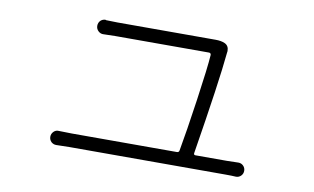

<svg xmlns="http://www.w3.org/2000/svg" viewBox="-56 -598 1112 681"><g transform="rotate(10 500.0 -258.0)"><path d="M666 -81.1Q665 -74.2 671.9 -74.2H785.2Q801.8 -74.2 826.2 -75.2Q836.9 -75.2 844.2 -67.9Q851.6 -60.5 851.6 -49.8Q851.6 -39.1 844.2 -31.7Q836.9 -24.4 826.2 -24.4Q812.5 -25.4 788.1 -25.4H226.6Q205.1 -25.4 179.7 -24.4Q179.7 -24.4 178.7 -24.4Q168.9 -24.4 161.1 -31.2Q153.3 -39.1 153.3 -49.8Q153.3 -60.5 161.1 -68.4Q168.9 -76.2 179.7 -75.2Q202.1 -74.2 226.6 -74.2H604.5Q612.3 -74.2 613.3 -81.1Q626 -150.4 643.1 -269.5Q660.2 -388.7 663.1 -433.6Q663.1 -441.4 655.3 -441.4H318.4Q297.9 -441.4 276.4 -440.4Q265.6 -439.5 257.3 -447.3Q249 -455.1 249 -466.3Q249 -477.5 256.8 -485.4Q264.6 -492.2 274.4 -492.2Q275.4 -492.2 276.4 -491.2Q297.9 -490.2 317.4 -490.2H649.4Q656.2 -490.2 662.1 -490.2Q667 -490.2 670.9 -490.2Q691.4 -490.2 704.1 -484.4Q719.7 -477.5 719.7 -458L718.8 -451.2Q709 -346.7 666 -81.1Z"/></g></svg>

Font: Gen Jyuu Gothic Light
Style: Regular
Weight: 200
Designer: [Source Han Sans]
Ryoko NISHIZUKA  (kana & ideographs); Paul D. Hunt (Latin, Greek & Cyrillic); Wenlong ZHANG  (bopomofo
Version: Version 1.002.20150607